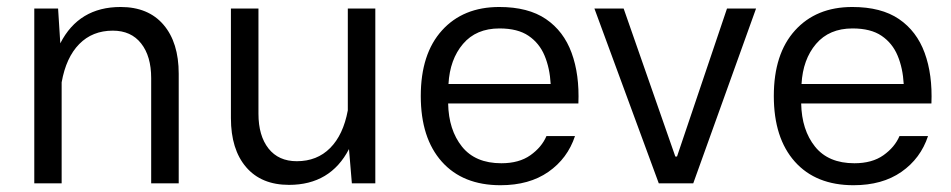

<svg xmlns="http://www.w3.org/2000/svg" viewBox="-20 -530 2750 555"><path d="M158.2 0H79.1V-505.4H147.9L154.3 -404.8Q208 -509.8 328.6 -509.8Q408.7 -509.8 452.6 -458.5Q496.6 -407.2 496.6 -316.9V0H417V-304.2Q417 -367.7 387.9 -404.5Q358.9 -441.4 306.2 -441.4Q247.1 -441.4 209 -402.6Q170.9 -363.8 158.2 -292Z M647.5 -188.5V-505.4H727.1V-201.2Q727.1 -137.7 756.1 -100.8Q785.2 -64 837.9 -64Q896.5 -64 934.3 -102.1Q972.2 -140.1 985.4 -210.9V-505.4H1064.9V0H997.1L988.8 -99.1Q935.1 4.4 815.4 4.4Q735.4 4.4 691.4 -46.9Q647.5 -98.1 647.5 -188.5Z M1275.4 -231Q1276.9 -154.3 1315.4 -106.2Q1354 -58.1 1429.2 -58.1Q1480.5 -58.1 1513.2 -81.3Q1545.9 -104.5 1559.6 -136.7H1642.1Q1620.6 -71.8 1565.2 -33.2Q1509.8 5.4 1426.8 5.4Q1317.9 5.4 1257.1 -62.7Q1196.3 -130.9 1196.3 -252.4Q1196.3 -374.5 1257.6 -442.1Q1318.8 -509.8 1423.3 -509.8Q1506.8 -509.8 1558.1 -474.9Q1609.4 -439.9 1632.3 -377.2Q1655.3 -314.5 1651.9 -231ZM1276.4 -287.1H1571.8Q1569.3 -333 1554.2 -369.1Q1539.1 -405.3 1507.8 -426.5Q1476.6 -447.8 1423.8 -447.8Q1356.4 -447.8 1318.4 -403.1Q1280.3 -358.4 1276.4 -287.1Z M1937 -77.6 2081.5 -505.4H2165.5L1983.9 0H1884.3L1698.2 -505.4H1782.7L1932.1 -77.6Z M2295.9 -231Q2297.4 -154.3 2335.9 -106.2Q2374.5 -58.1 2449.7 -58.1Q2501 -58.1 2533.7 -81.3Q2566.4 -104.5 2580.1 -136.7H2662.6Q2641.1 -71.8 2585.7 -33.2Q2530.3 5.4 2447.3 5.4Q2338.4 5.4 2277.6 -62.7Q2216.8 -130.9 2216.8 -252.4Q2216.8 -374.5 2278.1 -442.1Q2339.4 -509.8 2443.8 -509.8Q2527.3 -509.8 2578.6 -474.9Q2629.9 -439.9 2652.8 -377.2Q2675.8 -314.5 2672.4 -231ZM2296.9 -287.1H2592.3Q2589.8 -333 2574.7 -369.1Q2559.6 -405.3 2528.3 -426.5Q2497.1 -447.8 2444.3 -447.8Q2377 -447.8 2338.9 -403.1Q2300.8 -358.4 2296.9 -287.1Z"/></svg>

Font: Estedad-FD Regular
Style: FD-Regular
Weight: 400
Designer: Amin Abedi
Version: Version 7.3